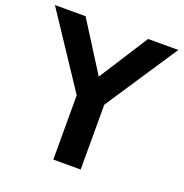

<svg xmlns="http://www.w3.org/2000/svg" viewBox="-133 -869 945 988"><g transform="rotate(20 339.0 -375.0)"><path d="M415 -355V0H265.1V-352.1L1 -750H168.9L338.9 -481L511.2 -750H676.8Z"/></g></svg>

Font: Oakes Grotesk
Style: Bold
Weight: 700
Designer: Samuel Oakes
Foundry: Samuel Oakes
Version: Version 1.0 | wf-rip DC20170320